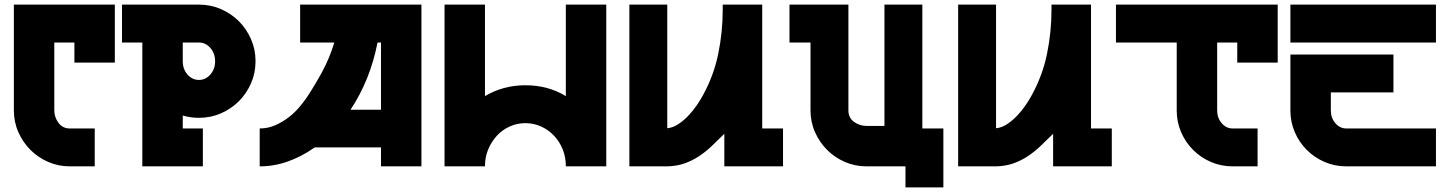

<svg xmlns="http://www.w3.org/2000/svg" viewBox="-20 -720 6257 831"><path d="M40 -700H477V-449H302V-536H215V-242Q215 -213 233 -188.5Q251 -164 282 -164H390V0H282Q233 0 189 -19Q145 -38 112 -71Q79 -104 59.5 -148Q40 -192 40 -242Z M508 -536V-700H841Q892 -700 936.5 -680.5Q981 -661 1014 -628Q1047 -595 1066.5 -550.5Q1086 -506 1086 -455Q1086 -404 1066.5 -359.5Q1047 -315 1014 -282Q981 -249 936.5 -229.5Q892 -210 841 -210Q804 -210 771 -220V-164H858V0H596V-536ZM771 -536V-455Q771 -421 791.5 -397.5Q812 -374 841 -374Q870 -374 890.5 -397.5Q911 -421 911 -455Q911 -489 890.5 -512.5Q870 -536 841 -536Z M1104 0V-164Q1140 -164 1171.5 -178Q1203 -192 1229 -212Q1255 -232 1274.5 -255Q1294 -278 1307 -297Q1341 -348 1373.5 -407.5Q1406 -467 1427 -536H1279V-700H1804V0H1629V-82H1342Q1287 -43 1227 -21.5Q1167 0 1104 0ZM1497 -245H1629V-536H1614Q1598 -454 1568.5 -381Q1539 -308 1497 -245Z M1904 0V-700H2079V-304Q2158 -351 2254 -351Q2352 -351 2429 -304V-700H2604V0H2429V-1Q2429 -40 2415.5 -73.5Q2402 -107 2378 -132.5Q2354 -158 2322 -172.5Q2290 -187 2254 -187Q2218 -187 2186 -172.5Q2154 -158 2130.5 -132.5Q2107 -107 2093 -73.5Q2079 -40 2079 -1V0Z M2868 -700V-165Q2892 -167 2915.5 -182.5Q2939 -198 2959 -219Q2979 -240 2995.5 -264Q3012 -288 3022 -307Q3069 -392 3088.5 -486.5Q3108 -581 3108 -677V-700H3279V-164H3369V0H3115V-141L3112 -138Q3085 -111 3059 -86.5Q3033 -62 3004 -43Q2975 -24 2942 -12.5Q2909 -1 2868 0H2704V-700Z M3397 -536V-700H3652V-242Q3652 -210 3676.5 -192.5Q3701 -175 3730 -175H3808V-700H3972V-164H4063V91H3899V0H3730Q3681 0 3637 -19Q3593 -38 3560 -71Q3527 -104 3507.5 -148Q3488 -192 3488 -242V-536Z M4291 -700V-165Q4315 -167 4338.5 -182.5Q4362 -198 4382 -219Q4402 -240 4418.5 -264Q4435 -288 4445 -307Q4492 -392 4511.5 -486.5Q4531 -581 4531 -677V-700H4702V-164H4792V0H4538V-141L4535 -138Q4508 -111 4482 -86.5Q4456 -62 4427 -43Q4398 -24 4365 -12.5Q4332 -1 4291 0H4127V-700Z M5510 -700V-449H5335V-536H5248V-242Q5248 -210 5267.5 -187Q5287 -164 5315 -164H5423V0H5315Q5265 0 5221 -19Q5177 -38 5144 -71Q5111 -104 5092 -148Q5073 -192 5073 -242V-536H4810V-700Z M5565 -484H6011V-320H5740V-242Q5740 -210 5759.5 -187Q5779 -164 5807 -164H6195V0H5807Q5757 0 5713 -19Q5669 -38 5636 -71Q5603 -104 5584 -148Q5565 -192 5565 -242ZM5565 -700H6195V-536H5565Z"/></svg>

Font: Aoudax Cyrillic
Style: Regular
Weight: 400
Designer: William Zhang
Foundry: William Zhang
Version: Version 1.00 June 4, 2021, initial release